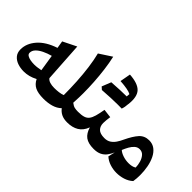

<svg xmlns="http://www.w3.org/2000/svg" viewBox="-42 -1342 1906 1906"><g transform="rotate(45 911.5 -388.5)"><path d="M302.7 -456.1 290 -534.2 432.1 -604.5 458.5 -186.5Q472.2 -168 498.8 -159.7Q525.4 -151.4 560.5 -151.4H561V0H560.5Q484.4 0 441.4 -21.2Q398.4 -42.5 375 -90.8Q338.4 -71.3 302.5 -62Q266.6 -52.7 230.5 -52.7Q183.1 -52.7 142.8 -66.9Q102.5 -81.1 77.9 -110.6Q53.2 -140.1 53.2 -186Q53.2 -270 116.9 -342.8Q180.7 -415.5 302.7 -456.1ZM318.8 -359.9Q270 -346.7 229.5 -326.9Q189 -307.1 165 -282Q141.1 -256.8 141.1 -226.1Q141.1 -207 158 -196Q174.8 -185.1 201.2 -180.2Q227.5 -175.3 255.9 -175.3Q281.2 -175.3 304.9 -179Q328.6 -182.6 346.2 -186Q340.3 -225.1 333.7 -265.9Q327.1 -306.6 318.8 -359.9Z M755.9 -785.2Q772 -714.8 782.2 -635Q792.5 -555.2 797.6 -474.1Q802.7 -393.1 802.7 -318.8Q802.7 -298.3 801.8 -260.3Q800.8 -222.2 798.3 -181.6Q825.2 -160.6 846.4 -156Q867.7 -151.4 893.6 -151.4H894V0H893.6Q844.7 0 811.8 -16.1Q778.8 -32.2 756.3 -62.5Q721.7 -29.3 671.6 -14.6Q621.6 0 561 0Q551.8 0 546.9 -8.1Q542 -16.1 542 -36.1V-115.7Q542 -135.7 546.9 -143.6Q551.8 -151.4 561 -151.4Q592.8 -151.4 623.8 -155.3Q654.8 -159.2 678.2 -168.5Q678.2 -261.7 672.9 -356Q667.5 -450.2 655.8 -538.3Q644 -626.5 625.5 -700.2Z M1179.7 -480.5 1125.5 -481Q1040 -481 910.2 -471.7Q897.9 -481.9 883.3 -495.6Q901.9 -543.5 921.9 -592.3Q1048.3 -601.1 1126 -601.1H1129.4Q1131.3 -617.2 1132.3 -636.2Q1091.3 -658.7 978 -665.5Q994.1 -755.9 998.5 -777.3Q1115.7 -770 1162.1 -721.2Q1208.5 -672.4 1194.8 -558.6H1194.3Q1191.9 -513.2 1179.7 -480.5ZM894 0Q884.8 0 879.9 -8.1Q875 -16.1 875 -36.1V-115.7Q875 -135.7 879.9 -143.6Q884.8 -151.4 894 -151.4Q941.9 -151.4 971.4 -160.2Q1001 -168.9 1018.3 -190.9Q1035.6 -212.9 1046.6 -251.7Q1057.6 -290.5 1067.9 -351.1L1159.2 -339.8Q1155.8 -314.5 1153.3 -291.3Q1150.9 -268.1 1150.9 -249.5Q1150.9 -205.1 1177.2 -178.2Q1203.6 -151.4 1264.2 -151.4H1264.6V0H1264.2Q1189 0 1148.2 -29.5Q1107.4 -59.1 1087.9 -125Q1063.5 -59.6 1014.2 -29.8Q964.8 0 894 0Z M1596.2 -451.2Q1644 -451.2 1678.2 -425Q1712.4 -398.9 1734.1 -354.7Q1755.9 -310.5 1766.1 -255.9Q1776.4 -201.2 1776.4 -143.6Q1776.4 -119.6 1774.7 -97.4Q1772.9 -75.2 1769.5 -52.7Q1734.4 -21 1688 -6.3Q1641.6 8.3 1593.8 8.3Q1545.4 8.3 1499.5 -6.8Q1453.6 -22 1421.4 -51.8L1438.5 -124Q1422.9 -88.9 1401.9 -60.8Q1380.9 -32.7 1348.1 -16.4Q1315.4 0 1264.6 0Q1255.4 0 1250.5 -8.1Q1245.6 -16.1 1245.6 -36.1V-115.7Q1245.6 -135.7 1250.5 -143.6Q1255.4 -151.4 1264.6 -151.4Q1304.2 -151.4 1331.3 -169.2Q1358.4 -187 1377.7 -215.6Q1397 -244.1 1411.6 -276.9Q1452.1 -362.3 1491.9 -406.7Q1531.7 -451.2 1596.2 -451.2ZM1591.8 -322.3Q1562.5 -322.3 1540 -302.7Q1517.6 -283.2 1500.7 -252.9Q1483.9 -222.7 1470.7 -190.4Q1492.7 -170.4 1530.8 -157.7Q1568.8 -145 1610.4 -145Q1632.8 -145 1653.8 -149.4Q1674.8 -153.8 1691.4 -164.6Q1690.9 -200.7 1680.2 -237.1Q1669.4 -273.4 1647.7 -297.9Q1626 -322.3 1591.8 -322.3Z"/></g></svg>

Font: Pinar-FD SemiBold
Style: Regular
Weight: 600
Designer: Amin Abedi
Version: Version 2.000